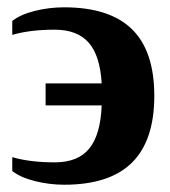

<svg xmlns="http://www.w3.org/2000/svg" viewBox="-20 -491 461 520"><path d="M153.8 9.3Q113.8 9.3 74.7 -0.5Q35.6 -10.3 13.2 -27.8V-65.4Q61 -51.3 128.4 -51.3Q191.4 -51.3 221.9 -88.9Q252.4 -126.5 255.4 -205.6H103.5V-265.1H255.4Q251 -340.8 220 -375.7Q189 -410.6 128.4 -410.6Q61 -410.6 13.2 -396.5V-434.1Q35.2 -451.7 74 -461.4Q112.8 -471.2 153.8 -471.2Q276.4 -471.2 337.2 -412.1Q397.9 -353 397.9 -231.4Q397.9 -110.4 337.4 -50.5Q276.9 9.3 153.8 9.3Z"/></svg>

Font: Tinos
Style: Bold
Weight: 700
Designer: Steve Matteson
Foundry: Monotype Imaging Inc.
Version: Version 1.23